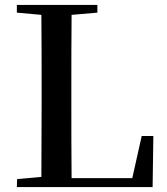

<svg xmlns="http://www.w3.org/2000/svg" viewBox="-20 -755 675 775"><path d="M48 -704 147 -695C148 -596 148 -494 148 -393V-327L147 -41L49 -32L48 0H596L599 -206H552L514 -36H269C268 -138 268 -239 268 -330V-390C268 -494 268 -596 269 -695L373 -704V-735H48Z"/></svg>

Font: Noto Serif CJK SC SemiBold
Style: Regular
Weight: 600
Designer: Ryoko NISHIZUKA 西塚涼子 (kana & ideographs); Frank Grießhammer (Latin, Greek & Cyrillic); Wenlong ZHANG 张文龙 (bopomofo); San
Foundry: Adobe
Version: Version 2.001;hotconv 1.1.0;makeotfexe 2.6.0